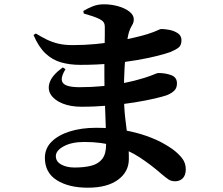

<svg xmlns="http://www.w3.org/2000/svg" viewBox="-20 -820 1040 894"><path d="M389 54Q300 54 244.5 19Q189 -16 189 -85Q189 -129 220 -160Q251 -191 305 -208Q359 -225 428 -225Q499 -225 558 -214Q617 -203 662 -187Q707 -171 737.5 -154Q768 -137 784 -125Q811 -105 828 -83Q845 -61 845 -32Q845 -4 831 10Q817 24 796 24Q777 24 764.5 15.5Q752 7 733 -9Q684 -52 631.5 -86.5Q579 -121 516.5 -140Q454 -159 373 -159Q314 -159 277 -139Q240 -119 240 -93Q240 -68 265 -54Q290 -40 327 -40Q373 -40 405.5 -48.5Q438 -57 456 -80Q474 -103 474 -147Q474 -189 472 -244Q470 -299 468 -357Q466 -415 466 -468Q466 -499 466 -533Q466 -567 467 -599Q468 -631 468 -656Q468 -681 468 -694Q468 -709 462 -717Q456 -725 444 -731Q428 -739 411 -744.5Q394 -750 370 -757L368 -769Q388 -781 411.5 -790.5Q435 -800 464 -800Q498 -800 530 -791Q562 -782 582.5 -766Q603 -750 603 -730Q603 -715 595 -702.5Q587 -690 581 -672Q574 -649 568.5 -604Q563 -559 560 -503.5Q557 -448 557 -390Q557 -322 563 -271.5Q569 -221 574.5 -176.5Q580 -132 580 -80Q580 -20 529.5 17Q479 54 389 54ZM359 -323Q309 -323 271.5 -338Q234 -353 217 -379Q200 -405 212 -438Q224 -471 272 -506L285 -498Q266 -467 267.5 -448.5Q269 -430 290 -422Q311 -414 350 -414Q406 -414 457.5 -419Q509 -424 557.5 -433.5Q606 -443 651 -457Q685 -468 698.5 -474Q712 -480 717 -480Q751 -480 777.5 -470Q804 -460 804 -432Q804 -410 791.5 -398Q779 -386 760 -378Q742 -371 701.5 -361.5Q661 -352 605.5 -343Q550 -334 486.5 -328.5Q423 -323 359 -323ZM354 -518Q305 -518 264.5 -529.5Q224 -541 192 -571Q160 -601 136 -657L147 -664Q173 -648 197.5 -636Q222 -624 250.5 -617Q279 -610 319 -610Q373 -610 426 -615Q479 -620 525 -628.5Q571 -637 607.5 -645.5Q644 -654 666 -661Q700 -672 713 -678.5Q726 -685 731 -685Q746 -685 768 -681Q790 -677 807.5 -665.5Q825 -654 825 -633Q825 -609 811.5 -598.5Q798 -588 774 -578Q752 -570 713 -560Q674 -550 619.5 -540.5Q565 -531 498 -524.5Q431 -518 354 -518Z"/></svg>

Font: Noto Serif JP ExtraBold
Style: Regular
Weight: 800
Designer: Ryoko NISHIZUKA 西塚涼子 (kana & ideographs); Frank Grießhammer (Latin, Greek & Cyrillic); Wenlong ZHANG 张文龙 (bopomofo); San
Foundry: Adobe
Version: Version 2.003-H1;hotconv 1.1.1;makeotfexe 2.6.0